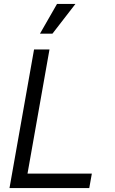

<svg xmlns="http://www.w3.org/2000/svg" viewBox="-20 -950 583 970"><path d="M28 0H431L444 -73H119L230 -700H152ZM182 -780H245L361 -930H268Z"/></svg>

Font: Uncut Sans
Style: Italic
Weight: 400
Italic angle: -10°
Designer: Kasper Nordkvist
Foundry: Uncut Type
Version: Version 1.111;FEAKit 1.0